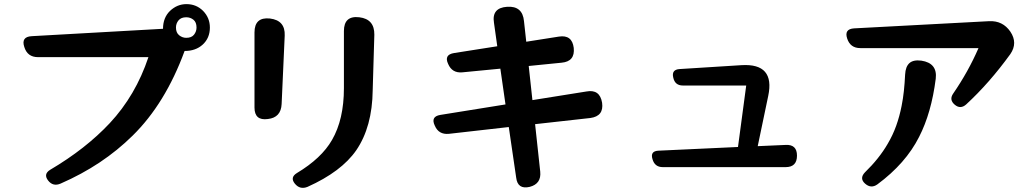

<svg xmlns="http://www.w3.org/2000/svg" viewBox="-20 -849 5040 934"><path d="M214 29Q190 -2 224 -23Q397 -125 514 -250Q640 -385 702 -571H165Q113 -571 98 -621Q82 -670 134 -673L773 -709Q773 -763 807 -796Q842 -829 887 -829Q935 -829 968 -796Q1001 -762 1001 -715Q1001 -664 966 -632Q932 -601 878 -601Q784 -345 625 -189Q552 -117 465 -59Q378 -1 275 44Q238 60 214 29ZM886 -665Q912 -665 924 -680.5Q936 -696 936 -715Q936 -741 921 -753Q906 -765 886 -765Q861 -765 848.5 -750Q836 -735 836 -715Q836 -690 851.5 -677.5Q867 -665 886 -665Z M1414 44Q1390 14 1424 -7Q1544 -79 1595 -168Q1653 -268 1653 -420V-698Q1653 -774 1728 -765Q1802 -756 1801 -680L1793 -410Q1791 -232 1713 -118Q1641 -14 1476 60Q1439 75 1414 44ZM1218 -691Q1218 -767 1293 -759Q1368 -750 1365 -676L1350 -343Q1347 -277 1283 -270Q1218 -261 1218 -326Z M2455 -231 2164 -198Q2114 -193 2095 -238Q2074 -282 2122 -290L2439 -341L2414 -515L2228 -497Q2179 -493 2160 -538Q2139 -583 2189 -591L2399 -624L2383 -738Q2371 -811 2447 -816Q2522 -821 2529 -746L2540 -646L2699 -671Q2763 -681 2771 -616Q2778 -550 2712 -544L2552 -528L2570 -362L2833 -404Q2898 -416 2909 -349Q2918 -284 2852 -275L2583 -245L2608 -14Q2614 45 2557 60Q2498 74 2491 15Z M3204 -36Q3165 -36 3154 -75Q3142 -114 3183 -116L3570 -134L3610 -433H3302Q3263 -433 3255 -472Q3246 -510 3285 -513L3587 -532Q3751 -542 3717 -382L3666 -138L3802 -144Q3857 -147 3857 -92Q3857 -36 3802 -36Z M4624 -340Q4596 -364 4617 -394Q4690 -500 4740 -615H4165Q4116 -615 4101 -662Q4086 -708 4135 -711L4792 -746Q4858 -749 4895 -695Q4932 -640 4895 -586Q4793 -445 4680 -341Q4652 -316 4624 -340ZM4188 44Q4160 19 4187 -10Q4257 -78 4298 -149Q4323 -191 4339.5 -237Q4356 -283 4366 -334Q4373 -369 4377 -406.5Q4381 -444 4383 -486Q4385 -525 4404 -542Q4423 -559 4462 -554Q4541 -542 4532 -466Q4511 -300 4451 -183Q4386 -54 4248 48Q4217 70 4188 44Z"/></svg>

Font: MaokenZhuyuanTi
Style: Regular
Weight: 400
Designer: Fontworks Inc & LongZhuTi team: ZERO子、时光羊、荆南、频凡、刘鹏、Little White Dog、帆影Magmeta、奈白不弍、白日月球、ChaoTawei、雨三（排名不分先后）
Version: Version 1.000; 20230222